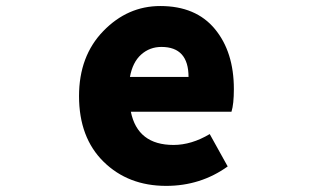

<svg xmlns="http://www.w3.org/2000/svg" viewBox="-20 -603 1040 637"><path d="M531.2 13.7Q405.3 13.7 323.7 -66.4Q242.2 -146.5 242.2 -284.2Q242.2 -417 322.8 -500Q403.3 -583 511.7 -583Q629.9 -583 692.9 -506.8Q755.9 -430.7 755.9 -307.6Q755.9 -257.8 748 -232.4H414.1Q436.5 -122.1 555.7 -122.1Q615.2 -122.1 675.8 -158.2L735.4 -50.8Q645.5 13.7 531.2 13.7ZM411.1 -347.7H605.5Q605.5 -447.3 515.6 -447.3Q476.6 -447.3 448.2 -421.9Q419.9 -396.5 411.1 -347.7Z"/></svg>

Font: GenEi Gothic M Heavy
Style: Regular
Weight: 800
Designer: o_tamon (Modified); [Source Han Sans]
Ryoko NISHIZUKA  (kana & ideographs); Paul D. Hunt (Latin, Greek & Cyrillic); Wenl
Version: Version 1.1a;Original Version 1.004